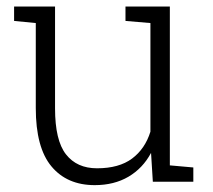

<svg xmlns="http://www.w3.org/2000/svg" viewBox="-20 -548 642 579"><path d="M435.5 -86.9Q410.6 -40.5 367.4 -15.1Q324.2 10.3 265.6 10.3Q182.1 10.3 135 -46.4Q87.9 -103 87.9 -222.2V-478.5L22.5 -484.9V-528.3H87.9H146V-221.2Q146 -124.5 179 -82.5Q211.9 -40.5 272.5 -40.5Q338.9 -40.5 378.2 -69.8Q417.5 -99.1 433.6 -150.9V-478.5L358.4 -484.9V-528.3H433.6H492.2V-49.3L563 -43V0H440.9Z"/></svg>

Font: TypoPRO Roboto Slab
Style: Light
Weight: 300
Designer: Google
Version: Version 1.100263; 2013; ttfautohint (v0.94.20-1c74) -l 8 -r 